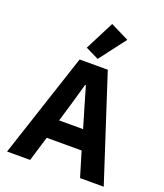

<svg xmlns="http://www.w3.org/2000/svg" viewBox="-172 -1090 1029 1204"><g transform="rotate(20 342.5 -488.5)"><path d="M665 0H507L457 -166H224L174 0H20L250 -698H438ZM420 -295 377 -440 342 -560H337L303 -440L260 -295ZM489 -916 355 -740 267 -783 366 -977Z"/></g></svg>

Font: IBM Plex Sans Var
Style: Regular
Weight: 400
Designer: Mike Abbink, Paul van der Laan, Pieter van Rosmalen
Foundry: Bold Monday
Version: Version 3.000